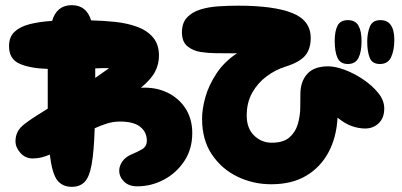

<svg xmlns="http://www.w3.org/2000/svg" viewBox="-20 -722 1558 744"><path d="M258 2Q222 2 202 -23.5Q182 -49 173 -123Q157 -116 140.5 -112Q124 -108 107 -108Q78 -108 59 -129.5Q40 -151 40 -175Q40 -194 48 -210.5Q56 -227 77 -243Q94 -256 116.5 -270.5Q139 -285 165 -301Q165 -325 165 -353Q165 -381 165 -406.5Q165 -432 165 -455Q97 -457 56 -475Q15 -493 15 -543Q15 -579 36.5 -599Q58 -619 95.5 -628.5Q133 -638 182 -641Q200 -702 258 -702Q315 -702 333 -643Q381 -642 427.5 -637Q474 -632 512 -618Q550 -604 573 -577Q596 -550 596 -506Q596 -473 580.5 -443.5Q565 -414 526 -382Q583 -385 628 -363.5Q673 -342 699 -301.5Q725 -261 725 -206Q725 -144 694 -97.5Q663 -51 614.5 -25.5Q566 0 512 0Q479 0 460.5 -18.5Q442 -37 442 -61Q442 -78 453.5 -95.5Q465 -113 490 -124Q510 -132 529.5 -143Q549 -154 549 -177Q549 -210 523.5 -230.5Q498 -251 445 -251Q419 -251 395 -243.5Q371 -236 347 -225Q344 -133 335 -84Q326 -35 307.5 -16.5Q289 2 258 2ZM403 -458Q389 -458 375.5 -458Q362 -458 349 -457Q349 -441 349 -420Q376 -439 403 -458Z M1031 -8Q961 -8 900 -37.5Q839 -67 801 -123.5Q763 -180 763 -262Q763 -300 776 -346Q789 -392 819 -437.5Q849 -483 899 -516Q891 -515 866.5 -515.5Q842 -516 813 -516Q788 -516 758 -520.5Q728 -525 706.5 -542.5Q685 -560 685 -597Q685 -633 704.5 -654Q724 -675 756 -685Q788 -695 826.5 -697.5Q865 -700 903 -700Q1041 -700 1112.5 -671.5Q1184 -643 1184 -575Q1184 -532 1162.5 -506.5Q1141 -481 1087 -464Q1048 -452 1013.5 -426.5Q979 -401 957.5 -363Q936 -325 936 -274Q936 -225 964.5 -197Q993 -169 1033 -169Q1078 -169 1101.5 -189.5Q1125 -210 1134 -241Q1143 -272 1143.5 -303.5Q1144 -335 1144 -357Q1144 -406 1170.5 -435.5Q1197 -465 1252 -465Q1279 -465 1315.5 -451.5Q1352 -438 1387 -414.5Q1422 -391 1445.5 -362Q1469 -333 1469 -302Q1469 -265 1447.5 -244.5Q1426 -224 1395 -224Q1370 -224 1343 -233.5Q1316 -243 1288 -266Q1284 -190 1253 -132Q1222 -74 1166.5 -41Q1111 -8 1031 -8ZM1452 -474Q1422 -474 1412.5 -498.5Q1403 -523 1403 -561Q1403 -593 1413 -618.5Q1423 -644 1454 -644Q1508 -644 1508 -567Q1508 -529 1496 -501.5Q1484 -474 1452 -474ZM1328 -474Q1299 -474 1288 -497.5Q1277 -521 1277 -564Q1277 -601 1288 -622.5Q1299 -644 1328 -644Q1357 -644 1369 -622.5Q1381 -601 1381 -563Q1381 -521 1369 -497.5Q1357 -474 1328 -474Z"/></svg>

Font: Cherry Bomb One
Style: Regular
Weight: 400
Designer: satsuyako
Foundry: satsuyako
Version: Version 4.100; ttfautohint (v1.8.3)